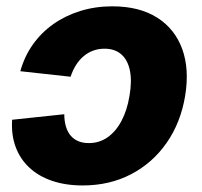

<svg xmlns="http://www.w3.org/2000/svg" viewBox="-20 -564 625 595"><path d="M236.3 10.7Q183.1 10.7 141.1 -3.7Q99.1 -18.1 70.6 -44.9Q42 -71.8 28.3 -109.1Q14.6 -146.5 17.6 -192.9L179.2 -210Q179.2 -189.5 184.1 -172.6Q189 -155.8 198.5 -144.3Q208 -132.8 222.2 -126.7Q236.3 -120.6 255.4 -120.6Q287.6 -120.6 313.2 -138.4Q338.9 -156.2 356.4 -189.2Q374 -222.2 381.3 -267.1Q389.2 -312.5 382.6 -345.2Q376 -377.9 356 -395.5Q335.9 -413.1 303.7 -413.1Q285.2 -413.1 269 -407.2Q252.9 -401.4 239.3 -389.9Q225.6 -378.4 215.6 -362.5Q205.6 -346.7 198.7 -326.2L43 -343.3Q55.7 -389.2 81.8 -426Q107.9 -462.9 145.3 -489.3Q182.6 -515.6 229 -530Q275.4 -544.4 328.1 -544.4Q411.6 -544.4 466.8 -509.5Q522 -474.6 544.7 -412.1Q567.4 -349.6 553.7 -266.6Q540 -184.1 496.6 -121.6Q453.1 -59.1 386.5 -24.2Q319.8 10.7 236.3 10.7Z"/></svg>

Font: Inter 20pt ExtraBold
Style: Italic
Weight: 800
Italic angle: -9.3988°
Version: Version 4.001;git-66647c0bb